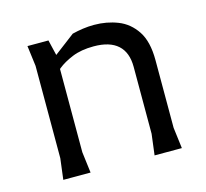

<svg xmlns="http://www.w3.org/2000/svg" viewBox="-82 -614 758 707"><g transform="rotate(-15 297.0 -261.0)"><path d="M424 0 434 -80V-335Q434 -390 403 -418Q372 -446 311 -446Q263 -446 229 -432Q195 -418 173.5 -400.5Q152 -383 141 -371V-429L249 -511Q269 -516 290 -519Q311 -522 333 -522Q381 -522 423 -505.5Q465 -489 491.5 -449Q518 -409 518 -338V-80L528 0ZM76 0 86 -80V-432L76 -510H156L170 -451V-80L180 0Z"/></g></svg>

Font: AR One Sans
Style: Regular
Weight: 400
Designer: Niteesh Yadav
Foundry: Niteesh Yadav
Version: Version 1.001;gftools[0.9.33]